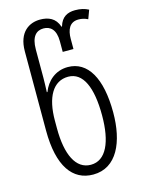

<svg xmlns="http://www.w3.org/2000/svg" viewBox="-118 -838 674 916"><g transform="rotate(-15 219.0 -380.0)"><path d="M227 10C344 10 395 -107 395 -252C395 -422 339 -517 241 -517C179 -517 136 -477 117 -427H114C115 -454 116 -476 116 -498V-637C116 -702 142 -725 177 -725C210 -725 237 -704 237 -646V-593H290V-643C290 -688 305 -723 349 -723C364 -723 379 -720 395 -712L411 -755C392 -765 371 -770 345 -770C308 -770 278 -756 265 -711H262C248 -756 212 -770 172 -770C120 -770 63 -739 63 -642V-251C63 -74 126 10 227 10ZM228 -38C154 -38 116 -118 116 -248V-286C116 -401 156 -472 231 -472C304 -472 340 -391 340 -252C340 -121 303 -38 228 -38Z"/></g></svg>

Font: Noto Sans Georgian ExtraCondensed Light
Style: Regular
Weight: 300
Width: 2
Designer: Monotype Design Team, Akaki Razmadze
Foundry: Google LLC
Version: Version 2.005